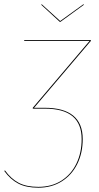

<svg xmlns="http://www.w3.org/2000/svg" viewBox="-23 -867 461 896"><path d="M401 -676 136 -364H185Q363 -364 363 -218Q363 -153 337.5 -101.5Q312 -50 265 -20.5Q218 9 156 9Q99 9 62 -10.5Q25 -30 -3 -69L0 -72Q28 -33 64 -14Q100 5 156 5Q218 5 263.5 -24Q309 -53 333.5 -103.5Q358 -154 358 -218Q358 -289 315.5 -324.5Q273 -360 185 -360H130V-364L395 -676H90V-680H401ZM369 -845 259 -765H256L169 -845L172 -847L258 -769L366 -847Z"/></svg>

Font: Fira Sans Condensed Four
Style: Italic
Weight: 100
Width: 3
Italic angle: -8°
Designer: bBox Type GmbH & Carrois Corporate GbR & Edenspiekermann AG
Foundry: bBox Type GmbH & Carrois Corporate GbR & Edenspiekermann AG
Version: Version 4.301